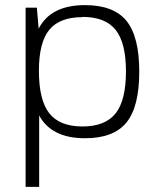

<svg xmlns="http://www.w3.org/2000/svg" viewBox="-20 -530 614 750"><path d="M312 -510Q424 -510 474 -448.5Q524 -387 524 -250Q524 -113 474 -51.5Q424 10 312 10Q181 10 133 -79V200H80V-500H124L131 -418Q178 -510 312 -510ZM302 -464V-463Q213 -463 172.5 -413.5Q132 -364 132 -254Q132 -139 172.5 -87.5Q213 -36 302 -36Q391 -36 431.5 -87Q472 -138 472 -251Q472 -363 431.5 -413.5Q391 -464 302 -464Z"/></svg>

Font: Fivo Sans Light
Style: Regular
Weight: 300
Designer: Alexander Slobzheninov
Foundry: Alexander Slobzheninov
Version: 1.0